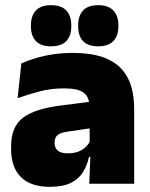

<svg xmlns="http://www.w3.org/2000/svg" viewBox="-20 -710 578 742"><path d="M325 0 330 -126 326.5 -130.5V-283.5L325 -301.5Q325 -336 302.8 -352.2Q280.5 -368.5 227 -368.5Q178.5 -368.5 133.8 -357Q89 -345.5 48 -330.5L62.5 -465Q87.5 -476 118 -485.2Q148.5 -494.5 184.5 -500Q220.5 -505.5 261 -505.5Q329.5 -505.5 375.2 -489.8Q421 -474 448 -445.2Q475 -416.5 486.8 -377Q498.5 -337.5 498.5 -290V0ZM172.5 12Q98.5 12 60.8 -25.8Q23 -63.5 23 -133V-145.5Q23 -219.5 68.2 -254.5Q113.5 -289.5 213 -302L338.5 -318L349 -217L242.5 -201.5Q213.5 -197.5 202.2 -187.8Q191 -178 191 -159V-157Q191 -139.5 202.8 -128.5Q214.5 -117.5 242 -117.5Q265 -117.5 281.8 -123.8Q298.5 -130 309.8 -140.5Q321 -151 327.5 -163.5L352.5 -103.5H324Q316.5 -70 300.2 -44Q284 -18 253.5 -3Q223 12 172.5 12ZM177 -531Q138 -531 118.8 -551.2Q99.5 -571.5 99.5 -608V-612Q99.5 -649 118.8 -669.5Q138 -690 177 -690Q217 -690 236.2 -669.5Q255.5 -649 255.5 -612V-608Q255.5 -571.5 236.2 -551.2Q217 -531 177 -531ZM359.5 -531Q320 -531 301 -551.2Q282 -571.5 282 -608V-612Q282 -649 301 -669.5Q320 -690 359.5 -690Q398.5 -690 418 -669.5Q437.5 -649 437.5 -612V-608Q437.5 -571.5 418 -551.2Q398.5 -531 359.5 -531Z"/></svg>

Font: Anek Telugu ExtraBold
Style: Regular
Weight: 800
Designer: Omkar Bhoir (Telugu), Yesha Goshar (Latin)
Foundry: Ek Type
Version: Version 1.003